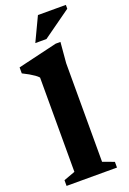

<svg xmlns="http://www.w3.org/2000/svg" viewBox="-169 -954 679 1011"><g transform="rotate(-20 171.0 -448.5)"><path d="M238 -55.5 301.5 -32V0H19V-32L83 -55.5V-584Q75.5 -592.5 63.5 -601Q51.5 -609.5 35.5 -618.8Q19.5 -628 0 -637.5V-671L221.5 -723.5H248L238 -608ZM121.5 -763 185 -897H341.5V-875.5L184 -763Z"/></g></svg>

Font: Newsreader
Style: Bold
Weight: 700
Designer: Hugues Gentile
Foundry: Production Type
Version: Version 1.003